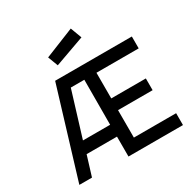

<svg xmlns="http://www.w3.org/2000/svg" viewBox="-207 -1126 1269 1303"><g transform="rotate(-30 427.5 -474.0)"><path d="M428 0V-156H190L142 0H43L254 -694H855V-601H524V-400H795V-308H524V-93H855V0ZM323 -601 215 -249H428L429 -601ZM292 -855 523 -948 556 -860 322 -776Z"/></g></svg>

Font: TitilliumText22L Lt
Style: Medium
Weight: 500
Designer: Campivisivi
Foundry: Campivisivi
Version: 1.000